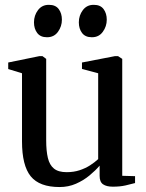

<svg xmlns="http://www.w3.org/2000/svg" viewBox="-20 -763 604 794"><path d="M446.5 9Q420.5 9 406.2 -0.8Q392 -10.5 392 -35.5V-78Q375 -58 350.2 -37.5Q325.5 -17 294.2 -3.2Q263 10.5 226.5 10.5Q143 10.5 107 -34Q71 -78.5 71 -178.5V-460L14 -477.5V-504.5L143.5 -531H155.5L171 -519.5V-182.5Q171 -139 178 -109.8Q185 -80.5 203.2 -65.8Q221.5 -51 255.5 -51Q285 -51 309.2 -59Q333.5 -67 352.8 -79.5Q372 -92 386 -105V-460L319 -478V-504.5L456 -531H468L485.5 -519.5V-36L538.5 -34.5V-6Q522 -1.5 499.2 3.8Q476.5 9 446.5 9ZM174 -609Q147 -609 133.8 -626.8Q120.5 -644.5 120.5 -670.5Q120.5 -699 137 -721Q153.5 -743 181.5 -743H182.5Q210 -743 223 -725.2Q236 -707.5 236 -681.5Q236 -654 219.8 -631.5Q203.5 -609 175 -609ZM359.5 -609Q332.5 -609 319.2 -626.8Q306 -644.5 306 -670.5Q306 -699 322.5 -721Q339 -743 367 -743H368Q395.5 -743 408.5 -725.2Q421.5 -707.5 421.5 -681.5Q421.5 -654 405.2 -631.5Q389 -609 360.5 -609Z"/></svg>

Font: Merriweather 96pt
Style: Regular
Weight: 400
Version: Version 2.100